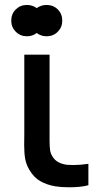

<svg xmlns="http://www.w3.org/2000/svg" viewBox="-20 -766 422 794"><path d="M91.5 -616Q64 -616 45.2 -634.8Q26.5 -653.5 26.5 -680.5Q26.5 -708.5 45.2 -727Q64 -745.5 91.5 -745.5Q114 -745.5 132 -732.5Q150 -745.5 172.5 -745.5Q200.5 -745.5 219 -727Q237.5 -708.5 237.5 -680.5Q237.5 -653.5 219 -634.8Q200.5 -616 172.5 -616Q149.5 -616 132 -629.5Q114.5 -616 91.5 -616ZM282 -83.5Q312 -83.5 345.5 -88.5V0Q314.5 8.5 266 8.5Q233.5 8.5 208.5 4.5Q173.5 -1.5 146.8 -16.8Q120 -32 101.5 -63.5Q88.5 -85.5 84.2 -108.8Q80 -132 80 -166.5L80.5 -212.5V-540H185V-217.5V-184.5Q185 -161 187 -146.5Q189 -132 196 -120.5Q213 -90 257 -84.5Q273 -83.5 282 -83.5Z"/></svg>

Font: Hauora SemiBold
Style: Regular
Weight: 600
Designer: Wayne Shih
Foundry: WCYS
Version: Version 1.001